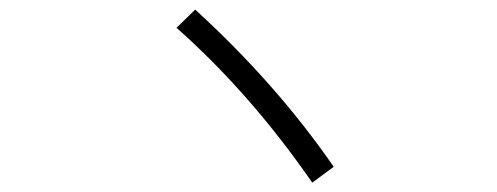

<svg xmlns="http://www.w3.org/2000/svg" viewBox="-20 -648 1040 402"><path d="M349.6 -589.8 388.7 -627.9Q558.6 -472.7 678.7 -298.8L633.8 -265.6Q503.9 -453.1 349.6 -589.8Z"/></svg>

Font: Gothic A1 Light
Style: Regular
Weight: 300
Version: Version 2.50